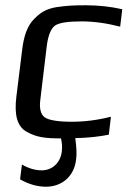

<svg xmlns="http://www.w3.org/2000/svg" viewBox="-20 -514 483 727"><path d="M138 131C114 131 89 124 63 109L56 165C89 184 122 193 154 193C216 193 261 152 268 91C271 72 270 45 265 9C315 8 357 3 392 -4L400 -72C349 -59 299 -53 252 -53C199 -53 164 -59 149 -70C134 -81 128 -104 133 -139L157 -339C162 -380 173 -406 188 -417C204 -428 237 -433 289 -433C336 -433 385 -426 435 -413L443 -479C399 -489 353 -494 307 -494C256 -494 238 -493 194 -487C153 -480 133 -466 109 -442C83 -416 70 -376 64 -326L42 -148C34 -83 43 -36 81 -15C119 6 150 10 211 10C215 27 216 43 214 60C209 101 179 131 138 131Z"/></svg>

Font: Gamestation Display
Style: Italic
Weight: 400
Designer: Jonas Hecksher
Foundry: Jonas Hecksher, Playtypeª, e-types AS
Version: Version 1.003